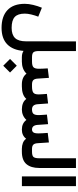

<svg xmlns="http://www.w3.org/2000/svg" viewBox="696 -1412 971 2402"><g transform="rotate(90 1181.0 -211.5)"><path d="M189 -205.1Q172.9 -163.6 161.9 -118.2Q150.9 -72.8 150.9 -37.1Q150.9 50.8 193.1 89.4Q235.4 127.9 329.6 127.9Q415 127.9 456.3 85.2Q497.6 42.5 497.6 -52.7L498.5 -676.8H619.6L619.1 -211.4Q619.1 -164.1 634 -145.5Q648.9 -127 697.3 -127H712.4V0H698.2Q670.4 0 651.9 -5.4Q633.3 -10.7 617.2 -21Q607.4 111.8 534.9 182.9Q462.4 253.9 329.1 253.9Q185.5 253.9 106.9 180.2Q28.3 106.4 28.3 -36.6Q28.3 -85 42 -141.8Q55.7 -198.7 77.1 -250.5Z M1047.9 0H1036.1Q946.3 0 901.9 -58.1Q874 -28.8 835.4 -14.4Q796.9 0 752 0H692.9V-127H752Q804.2 -127 822.5 -146Q840.8 -165 840.8 -213.4Q840.8 -239.7 839.1 -268.6Q837.4 -297.4 835.9 -323.7L954.6 -338.4L963.9 -197.8Q966.3 -159.2 982.9 -143.1Q999.5 -127 1037.1 -127H1047.9ZM717.8 147.9 802.7 63.5 887.7 147.9 802.7 232.9Z M1601.1 -127Q1623.5 -127 1636.5 -143.8Q1649.4 -160.6 1649.4 -208.5Q1649.4 -224.6 1647.5 -259Q1645.5 -293.5 1643.1 -323.7L1762.7 -338.4L1772 -197.3Q1774.4 -158.7 1791 -142.8Q1807.6 -127 1842.8 -127H1857.4V0H1843.8Q1802.2 0 1769 -12.9Q1735.8 -25.9 1716.3 -53.7Q1675.8 0 1601.6 0Q1522 0 1481 -57.1Q1428.2 0 1348.6 0Q1305.2 -0.5 1272 -13.9Q1238.8 -27.3 1218.3 -56.2Q1192.4 -26.9 1153.1 -13.4Q1113.8 0 1062 0H1028.3V-127H1063Q1118.2 -127 1139.9 -143.6Q1161.6 -160.2 1161.6 -209.5Q1161.6 -220.7 1159.7 -253.4Q1157.7 -286.1 1155.3 -313.5L1274.9 -328.1L1284.2 -197.3Q1286.6 -163.1 1302.2 -145Q1317.9 -127 1349.6 -127Q1389.6 -127 1405 -145.8Q1420.4 -164.6 1420.4 -209.5Q1420.4 -216.3 1419.4 -234.1Q1418.5 -252 1417 -273.7Q1415.5 -295.4 1414.1 -313.5L1533.7 -328.1L1543 -197.3Q1547.9 -127 1601.1 -127Z M1837.9 0V-127H1877.4Q1931.2 -127 1945.8 -147.2Q1960.4 -167.5 1960.4 -216.3V-676.8H2082V-216.8Q2082 -114.3 2033.7 -57.1Q1985.4 0 1877 0Z M2187.5 -676.8H2309.1V-0.5H2187.5Z"/></g></svg>

Font: Vazir FD-UI
Style: Bold-FD-UI
Weight: 700
Designer: Saber Rastikerdar
Foundry: Saber Rastikerdar
Version: Version 30.0.0